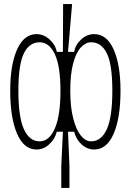

<svg xmlns="http://www.w3.org/2000/svg" viewBox="-20 -720 640 940"><path d="M276 -276Q276 -396 248.5 -454.5Q221 -513 174 -513Q123 -513 96.5 -458Q70 -403 70 -276Q70 -147 97 -87.5Q124 -28 174 -28Q221 -28 248.5 -91Q276 -154 276 -276ZM30 -276Q30 -402 63.5 -477.5Q97 -553 159 -553Q194 -553 223 -526.5Q252 -500 258 -466H288L289 -700H333L313 -466H343Q349 -501 377.5 -527Q406 -553 441 -553Q503 -553 536.5 -477.5Q570 -402 570 -276Q570 -143 536.5 -65.5Q503 12 441 12Q407 12 379.5 -13Q352 -38 343 -75H313L320 93V200H280V93L288 -75H258Q249 -39 221 -13.5Q193 12 159 12Q97 12 63.5 -65.5Q30 -143 30 -276ZM530 -276Q530 -403 503.5 -458Q477 -513 426 -513Q399 -513 375.5 -487.5Q352 -462 338 -409Q324 -356 324 -276Q324 -196 338.5 -140Q353 -84 376 -56Q399 -28 426 -28Q476 -28 503 -87.5Q530 -147 530 -276Z"/></svg>

Font: Fliege Mono Thin
Style: Regular
Weight: 100
Version: Version 0.020;Glyphs 3.3 (3306)